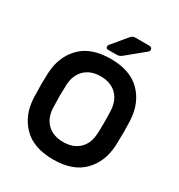

<svg xmlns="http://www.w3.org/2000/svg" viewBox="-208 -1040 1112 1191"><g transform="rotate(30 348.0 -445.0)"><path d="M562 -635C512.7 -685 441.3 -710 348 -710C254.7 -710 183.3 -684.8 134 -634.5C84.7 -584.2 58 -519 54 -439C52.7 -408.3 52 -381.7 52 -359C52 -329 52.7 -296 54 -260C58 -180 84.7 -115 134 -65C183.3 -15 254.7 10 348 10C441.3 10 512.7 -15 562 -65C611.3 -115 638 -180 642 -260C643.3 -296 644 -329 644 -359C644 -381.7 643.3 -408.3 642 -439C638 -519.7 611.3 -585 562 -635ZM235.5 -545C263.8 -571.7 301.3 -585 348 -585C394.7 -585 432.2 -571.7 460.5 -545C488.8 -518.3 504.3 -481.3 507 -434C508.3 -417.3 509 -389.3 509 -350C509 -310 508.3 -281.7 507 -265C504.3 -217.7 488.8 -180.8 460.5 -154.5C432.2 -128.2 394.7 -115 348 -115C301.3 -115 263.8 -128.2 235.5 -154.5C207.2 -180.8 191.7 -217.7 189 -265C187.7 -298.3 187 -326.7 187 -350C187 -372.7 187.7 -400.7 189 -434C191.7 -481.3 207.2 -518.3 235.5 -545ZM396 -896.5C391.3 -894.2 385.3 -889 378 -881L293 -779C289.7 -774.3 288 -770 288 -766C288 -755.3 293.3 -750 304 -750H364C373.3 -750 380.8 -751.3 386.5 -754C392.2 -756.7 398.7 -761 406 -767L529 -868C532.3 -871.3 534 -875.3 534 -880C534 -886 532.3 -890.8 529 -894.5C525.7 -898.2 521 -900 515 -900H415C407 -900 400.7 -898.8 396 -896.5Z"/></g></svg>

Font: Rubik
Style: Regular
Weight: 500
Designer: Hubert & Fischer
Foundry: Hubert & Fischer
Version: Version 1.100